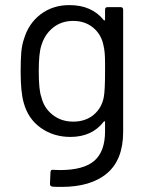

<svg xmlns="http://www.w3.org/2000/svg" viewBox="-20 -534 575 753"><path d="M186 198Q176 197 176 187L178 141Q178 136 181 133.5Q184 131 188 132L215 133Q308 133 350 96.5Q392 60 392 -19V-56Q392 -58 390.5 -58.5Q389 -59 387 -57Q341 3 256 3Q190 3 140 -32.5Q90 -68 73 -131Q61 -172 61 -253Q61 -301 63.5 -329.5Q66 -358 74 -381Q92 -442 139.5 -478Q187 -514 252 -514Q340 -514 387 -455Q389 -453 390.5 -454Q392 -455 392 -457V-496Q392 -506 402 -506H453Q463 -506 463 -496V-17Q463 92 400 145.5Q337 199 221 199Q194 199 186 198ZM142 -154Q152 -111 186 -84Q220 -57 267 -57Q315 -57 347 -83.5Q379 -110 387 -153Q392 -178 392 -254V-287Q392 -332 386 -355Q378 -398 346 -425Q314 -452 267 -452Q221 -452 188 -425.5Q155 -399 142 -355Q132 -325 132 -255Q132 -181 142 -154Z"/></svg>

Font: Barlow GEO
Style: Regular
Weight: 400
Designer: Jeremy Tribby
Foundry: Tribby Type
Version: Version 1.408